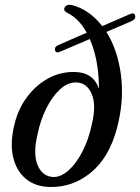

<svg xmlns="http://www.w3.org/2000/svg" viewBox="-20 -756 575 787"><path d="M458.5 -227Q426.5 -109.5 352.8 -48.8Q279 12 185.5 10.5Q125 9.5 85.5 -23.5Q46 -56.5 33.2 -114.8Q20.5 -173 40 -249Q54.5 -309 90.2 -357.5Q126 -406 176.5 -434Q227 -462 285 -461Q363 -460 385.5 -392Q385.5 -452 375.8 -503.8Q366 -555.5 348 -596L225 -543.5Q208.5 -536.5 205.5 -550.5Q203 -565 219.5 -571.5L335.5 -622Q303.5 -680 256.5 -703Q239 -711.5 244.5 -724.5Q251.5 -739.5 274.5 -735.5Q311 -726 342.5 -703.8Q374 -681.5 399 -649L513.5 -698.5Q531.5 -705.5 534 -691.5Q537.5 -677.5 519.5 -669.5L416 -625Q462.5 -552 476 -446.8Q489.5 -341.5 458.5 -227ZM198 -30.5Q229 -29.5 260.5 -57.2Q292 -85 317.5 -134Q343 -183 356.5 -246.5Q375.5 -326 355.8 -371.2Q336 -416.5 294 -418Q258.5 -419.5 226.2 -390Q194 -360.5 169.8 -311.8Q145.5 -263 134 -206Q114.5 -126 134.2 -79.2Q154 -32.5 198 -30.5Z"/></svg>

Font: Fraunces 72pt Soft
Style: Italic
Weight: 400
Italic angle: -16°
Version: Version 1.000;[b76b70a41]